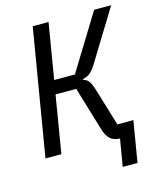

<svg xmlns="http://www.w3.org/2000/svg" viewBox="-124 -786 848 1023"><g transform="rotate(-15 300.0 -274.0)"><path d="M424.4 149.9H506L543.7 -76.3H455.6L395.6 -274.5C378.6 -332.4 365.8 -345.9 340.9 -352.3L342 -357.2C369 -361.9 388.8 -375.4 414.8 -416.2L588.1 -698.2H494L305.8 -391.7H191.4L242.5 -698.2H155.2L38.4 0H126.1L178.6 -315.7H293L364.7 -76C380.3 -23.4 404.5 -1.1 449.6 0L447.4 13.5Z"/></g></svg>

Font: Margiela Mono Italic Text It
Style: Regular
Weight: 400
Designer: Mike Abbink, Paul van der Laan, Pieter van Rosmalen
Foundry: Bold Monday
Version: Version 2.003 2021